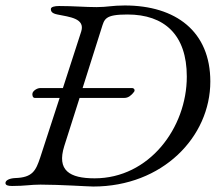

<svg xmlns="http://www.w3.org/2000/svg" viewBox="-24 -675 796 702"><path d="M-4 -6C-4 2 4 5 20 5C69 5 87 0 124 0C197 0 298 7 317 7C570 7 745 -174 745 -377C745 -560 619 -655 432 -655C385 -655 369 -649 329 -649C287 -649 245 -653 192 -653C176 -653 162 -650 162 -642C162 -633 166 -626 186 -622C230 -613 288 -608 273 -560L206 -353H123C112 -353 98 -344 95 -335C93 -329 95 -317 103 -317H194L123 -99C107 -51 95 -26 32 -24C9 -23 -4 -15 -4 -6ZM211 -141 267 -317H431C445 -317 456 -326 466 -339C471 -346 466 -353 459 -353H278L347 -571C358 -605 358 -622 442 -622C577 -622 659 -548 659 -395C659 -207 521 -23 322 -23C230 -23 183 -52 211 -141Z"/></svg>

Font: EB Garamond
Style: Italic
Weight: 400
Italic angle: -17.2°
Designer: Georg Duffner and Octavio Pardo
Foundry: Georg Duffner
Version: Version 1.000;PS 001.000;hotconv 1.0.88;makeotf.lib2.5.64775